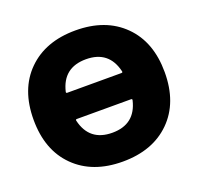

<svg xmlns="http://www.w3.org/2000/svg" viewBox="-130 -881 1065 1032"><g transform="rotate(-20 403.0 -365.0)"><path d="M558 -440Q566 -440 564 -448Q534 -575 403 -575Q272 -575 242 -448Q240 -440 248 -440ZM564 -282Q566 -290 558 -290H248Q240 -290 242 -282Q272 -155 403 -155Q534 -155 564 -282ZM129.5 -639.5Q231 -740 403 -740Q575 -740 676.5 -639.5Q778 -539 778 -365Q778 -191 676.5 -90.5Q575 10 403 10Q231 10 129.5 -90.5Q28 -191 28 -365Q28 -539 129.5 -639.5Z"/></g></svg>

Font: Rounded Mplus 1c Black
Style: Regular
Weight: 900
Version: Version 1.059.20150529